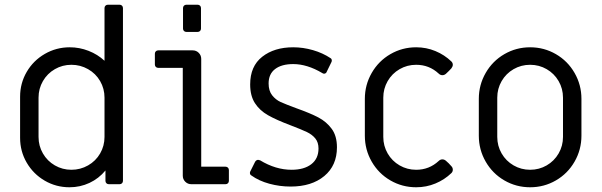

<svg xmlns="http://www.w3.org/2000/svg" viewBox="-20 -779 2544 812"><path d="M65 -196V-370Q65 -427 93 -475Q121 -523 169.5 -551Q218 -579 275 -579Q316 -579 354.5 -564Q393 -549 422 -522V-745Q422 -751 426 -755Q430 -759 436 -759H486Q492 -759 496 -755Q500 -751 500 -745V-14Q500 -8 496 -4Q492 0 486 0H440Q434 0 430 -4Q426 -8 426 -14V-58Q398 -24 358.5 -5.5Q319 13 274 13Q217 13 169 -15Q121 -43 93 -91Q65 -139 65 -196ZM422 -200V-366Q422 -404 403.5 -436Q385 -468 352.5 -486.5Q320 -505 282 -505Q244 -505 212 -486.5Q180 -468 161.5 -436Q143 -404 143 -366V-200Q143 -162 161.5 -130Q180 -98 212 -79.5Q244 -61 282 -61Q320 -61 352.5 -79.5Q385 -98 403.5 -130Q422 -162 422 -200Z M754 -658V-745Q754 -751 758 -755Q762 -759 768 -759H816Q822 -759 826 -755Q830 -751 830 -745V-658Q830 -652 826 -648Q822 -644 816 -644H768Q762 -644 758 -648Q754 -652 754 -658ZM753 -36V-492H649Q643 -492 639 -496Q635 -500 635 -506V-552Q635 -558 639 -562Q643 -566 649 -566H795Q810 -566 820.5 -555.5Q831 -545 831 -530V-74H934Q940 -74 944 -70Q948 -66 948 -60V-14Q948 -8 944 -4Q940 0 934 0H789Q774 0 763.5 -10.5Q753 -21 753 -36Z M1043 -37Q1039 -39 1037.5 -43.5Q1036 -48 1038 -53L1059 -95Q1064 -103 1072 -103Q1074 -103 1080 -101Q1146 -61 1213 -61Q1266 -61 1296.5 -84.5Q1327 -108 1327 -151Q1327 -177 1313.5 -193.5Q1300 -210 1278 -220.5Q1256 -231 1209 -249Q1148 -272 1113 -292Q1078 -312 1058 -343Q1038 -374 1038 -422Q1038 -499 1089 -539Q1140 -579 1220 -579Q1262 -579 1303.5 -567Q1345 -555 1378 -533Q1382 -531 1383 -526Q1384 -521 1382 -517L1362 -476Q1360 -470 1354.5 -468Q1349 -466 1343 -470Q1279 -508 1220 -508Q1171 -508 1143.5 -487Q1116 -466 1116 -426Q1116 -395 1131 -376Q1146 -357 1167 -347.5Q1188 -338 1234 -321Q1293 -300 1327 -282Q1361 -264 1383 -234Q1405 -204 1405 -156Q1405 -79 1351.5 -34.5Q1298 10 1209 10Q1163 10 1119 -2Q1075 -14 1043 -37Z M1523 -205V-361Q1523 -420 1552 -470.5Q1581 -521 1631 -550Q1681 -579 1740 -579Q1783 -579 1821.5 -563Q1860 -547 1889 -519Q1895 -513 1895 -505Q1895 -498 1889 -490Q1879 -479 1866 -467Q1859 -461 1851 -461Q1842 -461 1835 -468Q1795 -505 1740 -505Q1702 -505 1670 -486.5Q1638 -468 1619.5 -436Q1601 -404 1601 -366V-200Q1601 -162 1619.5 -130Q1638 -98 1670 -79.5Q1702 -61 1740 -61Q1795 -61 1835 -98Q1842 -105 1851 -105Q1859 -105 1866 -99Q1878 -89 1889 -76Q1895 -70 1895 -61Q1895 -53 1889 -47Q1860 -19 1821.5 -3Q1783 13 1740 13Q1681 13 1631 -16Q1581 -45 1552 -95.5Q1523 -146 1523 -205Z M2005 -205V-361Q2005 -420 2034 -470.5Q2063 -521 2113 -550Q2163 -579 2222 -579Q2281 -579 2331 -550Q2381 -521 2410 -470.5Q2439 -420 2439 -361V-205Q2439 -146 2410 -95.5Q2381 -45 2331 -16Q2281 13 2222 13Q2163 13 2113 -16Q2063 -45 2034 -95.5Q2005 -146 2005 -205ZM2361 -200V-366Q2361 -404 2342.5 -436Q2324 -468 2292 -486.5Q2260 -505 2222 -505Q2184 -505 2152 -486.5Q2120 -468 2101.5 -436Q2083 -404 2083 -366V-200Q2083 -162 2101.5 -130Q2120 -98 2152 -79.5Q2184 -61 2222 -61Q2260 -61 2292 -79.5Q2324 -98 2342.5 -130Q2361 -162 2361 -200Z"/></svg>

Font: Miriam Libre
Style: Regular
Weight: 400
Designer: Michal Sahar
Foundry: Hagilda
Version: Version 1.001